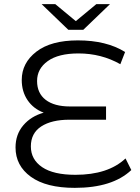

<svg xmlns="http://www.w3.org/2000/svg" viewBox="-20 -901 674 927"><path d="M382 -757H310L181 -881H247L346 -799L445 -881H511ZM586 -136 614 -80Q523 6 341 6Q203 6 129 -47.5Q55 -101 55 -189Q55 -252 92.5 -296Q130 -340 191 -357Q141 -376 113 -417.5Q85 -459 85 -515Q85 -597 155.5 -651.5Q226 -706 356 -706Q494 -706 584 -650L561 -591Q469 -643 359 -643Q262 -643 210.5 -606Q159 -569 159 -510Q159 -451 200.5 -419Q242 -387 318 -387H492V-323H315Q229 -323 179 -290.5Q129 -258 129 -194Q129 -131 183.5 -94Q238 -57 344 -57Q502 -57 586 -136Z"/></svg>

Font: Montserrat Alternates
Style: Regular
Weight: 400
Designer: Julieta Ulanovsky
Foundry: Julieta Ulanovsky
Version: Version 7.200;PS 007.200;hotconv 1.0.88;makeotf.lib2.5.64775